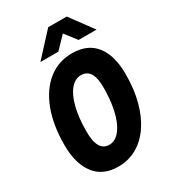

<svg xmlns="http://www.w3.org/2000/svg" viewBox="-230 -1068 1060 1196"><g transform="rotate(-30 300.0 -470.5)"><path d="M261 15Q149.5 15 92.5 -61Q35.5 -137 35.5 -268.5Q35.5 -413 76 -519Q116.5 -625 189.8 -683.2Q263 -741.5 361 -741.5Q473 -741.5 530 -668.5Q587 -595.5 587 -462.5Q587 -354 563.5 -266.2Q540 -178.5 496.8 -115.5Q453.5 -52.5 393.8 -18.8Q334 15 261 15ZM280.5 -131Q311.5 -131 338 -153.5Q364.5 -176 384 -218.2Q403.5 -260.5 414.5 -320.5Q425.5 -380.5 426 -455Q426.5 -526.5 405.5 -561Q384.5 -595.5 341.5 -595.5Q299.5 -595.5 266.8 -557.2Q234 -519 215.5 -447.5Q197 -376 196.5 -275.5Q196 -203 217 -167Q238 -131 280.5 -131ZM164.5 -792.5 315 -956H448L568.5 -792.5H439.5L374.5 -876.5L294 -792.5Z"/></g></svg>

Font: Spline Sans Mono
Style: Bold Italic
Weight: 700
Italic angle: -4°
Monospace: yes
Version: Version 1.004